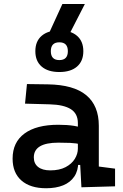

<svg xmlns="http://www.w3.org/2000/svg" viewBox="-20 -952 626 981"><path d="M396 4.9 387.7 -148.4 377.9 -198.7V-322.8Q377.9 -371.6 341.8 -394.3Q305.7 -417 234.4 -418.9L107.9 -422.4L117.7 -522.5L224.6 -521Q356.4 -519 420.7 -465.6Q484.9 -412.1 484.9 -309.6V-101.1L567.9 -90.3V0ZM215.8 9.8Q134.3 9.8 89.4 -29.8Q44.4 -69.3 44.4 -141.6Q44.4 -225.1 105.2 -269.8Q166 -314.5 277.8 -314.5Q322.8 -314.5 357.7 -309.1Q392.6 -303.7 421.9 -293.5L400.4 -213.4Q368.2 -220.7 338.6 -221.9Q309.1 -223.1 278.3 -223.1Q152.8 -223.1 152.8 -147.9Q152.8 -116.2 174.8 -98.9Q196.8 -81.5 236.8 -81.5Q283.7 -81.5 315.2 -98.1Q346.7 -114.7 362.3 -140.4Q377.9 -166 377.9 -192.9V-242.2L404.3 -109.4H363.3L379.9 -125Q379.9 -80.1 359.6 -50Q339.4 -20 302.7 -5.1Q266.1 9.8 215.8 9.8ZM283.2 -584Q225.1 -584 192.9 -611.8Q160.6 -639.6 160.6 -690.4Q160.6 -741.2 192.9 -769Q225.1 -796.9 283.2 -796.9Q341.3 -796.9 373.5 -769Q405.8 -741.2 405.8 -690.4Q405.8 -639.6 373.5 -611.8Q341.3 -584 283.2 -584ZM283.2 -645Q326.7 -645 326.7 -690.4Q326.7 -735.8 283.2 -735.8Q239.7 -735.8 239.7 -690.4Q239.7 -645 283.2 -645ZM213.9 -746.1 298.8 -931.6H413.6L318.4 -746.1Z"/></svg>

Font: Cascadia Mono Medium
Style: Regular
Weight: 500
Monospace: yes
Designer: Aaron Bell
Foundry: Saja Typeworks
Version: Version 2407.024